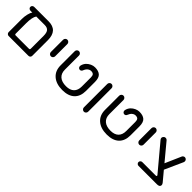

<svg xmlns="http://www.w3.org/2000/svg" viewBox="260 -1724 2871 2871"><g transform="rotate(45 1695.5 -288.5)"><path d="M596.7 -368.2V-39.1Q596.7 -21.5 585 -10.3Q573.2 1 555.7 1H136.7Q121.1 1 108.9 -11.2Q96.7 -23.4 96.7 -39.1V-317.4Q96.7 -368.2 108.4 -419.9Q120.1 -471.7 140.6 -497.1H101.6Q84 -497.1 71.3 -508.3Q58.6 -519.5 58.6 -537.1Q58.6 -554.7 71.3 -565.9Q84 -577.1 101.6 -577.1H402.3Q500 -577.1 548.3 -525.4Q596.7 -473.6 596.7 -368.2ZM402.3 -497.1H223.6Q187.5 -446.3 187.5 -317.4V-98.6Q187.5 -79.1 207 -79.1H486.3Q505.9 -79.1 505.9 -98.6V-368.2Q505.9 -439.5 480.5 -468.3Q455.1 -497.1 402.3 -497.1Z M752.9 -276.4V-535.2Q752.9 -553.7 766.1 -567.4Q779.3 -581.1 797.9 -581.1Q816.4 -581.1 830.1 -567.4Q843.8 -553.7 843.8 -535.2V-276.4Q843.8 -257.8 830.6 -244.1Q817.4 -230.5 798.8 -230.5Q780.3 -230.5 766.6 -244.1Q752.9 -257.8 752.9 -276.4Z M997.1 -238.3V-537.1Q997.1 -555.7 1010.3 -569.3Q1023.4 -583 1042 -583Q1060.5 -583 1074.2 -569.3Q1087.9 -555.7 1087.9 -537.1V-238.3Q1087.9 -159.2 1136.2 -116.7Q1184.6 -74.2 1275.4 -74.2Q1358.4 -74.2 1401.9 -116.7Q1445.3 -159.2 1445.3 -238.3V-430.7Q1445.3 -468.8 1430.2 -485.4Q1415 -502 1379.9 -502Q1351.6 -502 1326.2 -481Q1300.8 -460 1286.1 -420.9Q1281.2 -408.2 1271.5 -400.9Q1261.7 -393.6 1249 -393.6Q1231.4 -393.6 1220.2 -405.8Q1209 -418 1209 -435.5Q1209 -439.5 1210 -442.4L1210.9 -449.2Q1220.7 -490.2 1249 -521.5Q1276.4 -549.8 1312 -565.9Q1347.7 -582 1382.8 -582Q1457 -582 1496.6 -547.4Q1536.1 -512.7 1536.1 -424.8V-238.3Q1536.1 -120.1 1468.8 -57.1Q1401.4 5.9 1275.4 5.9Q1145.5 5.9 1071.3 -59.1Q997.1 -124 997.1 -238.3Z M1687.5 -40V-535.2Q1687.5 -553.7 1700.7 -567.4Q1713.9 -581.1 1732.4 -581.1Q1751 -581.1 1764.6 -567.4Q1778.3 -553.7 1778.3 -535.2V-40Q1778.3 -21.5 1765.1 -7.8Q1752 5.9 1733.4 5.9Q1714.8 5.9 1701.2 -7.8Q1687.5 -21.5 1687.5 -40Z M1937.5 -238.3V-537.1Q1937.5 -555.7 1950.7 -569.3Q1963.9 -583 1982.4 -583Q2001 -583 2014.6 -569.3Q2028.3 -555.7 2028.3 -537.1V-238.3Q2028.3 -159.2 2076.7 -116.7Q2125 -74.2 2215.8 -74.2Q2298.8 -74.2 2342.3 -116.7Q2385.7 -159.2 2385.7 -238.3V-430.7Q2385.7 -468.8 2370.6 -485.4Q2355.5 -502 2320.3 -502Q2292 -502 2266.6 -481Q2241.2 -460 2226.6 -420.9Q2221.7 -408.2 2211.9 -400.9Q2202.1 -393.6 2189.5 -393.6Q2171.9 -393.6 2160.6 -405.8Q2149.4 -418 2149.4 -435.5Q2149.4 -439.5 2150.4 -442.4L2151.4 -449.2Q2161.1 -490.2 2189.5 -521.5Q2216.8 -549.8 2252.4 -565.9Q2288.1 -582 2323.2 -582Q2397.5 -582 2437 -547.4Q2476.6 -512.7 2476.6 -424.8V-238.3Q2476.6 -120.1 2409.2 -57.1Q2341.8 5.9 2215.8 5.9Q2085.9 5.9 2011.7 -59.1Q1937.5 -124 1937.5 -238.3Z M2622.1 -276.4V-535.2Q2622.1 -553.7 2635.3 -567.4Q2648.4 -581.1 2667 -581.1Q2685.5 -581.1 2699.2 -567.4Q2712.9 -553.7 2712.9 -535.2V-276.4Q2712.9 -257.8 2699.7 -244.1Q2686.5 -230.5 2668 -230.5Q2649.4 -230.5 2635.7 -244.1Q2622.1 -257.8 2622.1 -276.4Z M3333 -39.1Q3333 -33.2 3328.1 -21.5Q3317.4 1 3270.5 1H2882.8Q2867.2 1 2855 -11.2Q2842.8 -23.4 2842.8 -39.1Q2842.8 -55.7 2855 -67.4Q2867.2 -79.1 2882.8 -79.1H3168.9Q3176.8 -79.1 3181.2 -82Q3185.5 -85 3185.5 -89.8Q3185.5 -96.7 3179.7 -103.5L2838.9 -510.7Q2829.1 -525.4 2829.1 -537.1Q2829.1 -557.6 2847.7 -574.2Q2861.3 -583 2874 -583Q2896.5 -583 2911.1 -565.4L3130.9 -300.8L3242.2 -554.7Q3250 -571.3 3261.7 -575.2Q3270.5 -581.1 3282.2 -581.1Q3307.6 -581.1 3322.3 -556.6Q3327.1 -543.9 3327.1 -536.1Q3327.1 -528.3 3322.3 -515.6L3192.4 -226.6L3316.4 -78.1Q3333 -58.6 3333 -39.1Z"/></g></svg>

Font: jf-openhuninn-1.1
Style: Regular
Weight: 400
Designer: [Kosugi Maru]
      Designed by Motoya company      

      [Varela Round]
      Joe Prince(Latin component); Avraham Co
Foundry: justfont CO.,LTD.
Version: 1.1